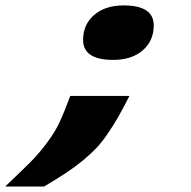

<svg xmlns="http://www.w3.org/2000/svg" viewBox="-65 -511 699 702"><path d="M349.1 -292Q238.8 -292 238.8 -365.2Q238.8 -421.4 279.3 -456.3Q319.8 -491.2 387.2 -491.2Q497.1 -491.2 497.1 -418Q497.1 -361.8 456.8 -326.9Q416.5 -292 349.1 -292ZM-44.9 170.9 -43.9 168.9Q20.5 107.9 49.8 78.1Q79.1 48.3 107.9 9.5Q136.7 -29.3 152.8 -64Q168.9 -98.6 191.9 -160.2H408.2Q383.8 -112.3 366.7 -82.5Q349.6 -52.7 328.4 -21.7Q307.1 9.3 287.8 29.8Q268.6 50.3 239.5 74.5Q210.4 98.6 177.2 120.6Q144 142.6 96.2 170.9Z"/></svg>

Font: IntelOne Mono Bold
Style: Italic
Weight: 700
Italic angle: -16°
Designer: Fred Shallcrass
Foundry: Frere-Jones Type LLC
Version: Version 1.200;hotconv 1.1.0;makeotfexe 2.6.0;FJTRelease1.2